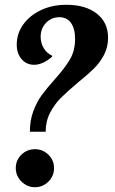

<svg xmlns="http://www.w3.org/2000/svg" viewBox="-20 -783 481 803"><path d="M208 -450Q251 -498 272.5 -534.5Q294 -571 294 -620Q294 -663 277 -687Q260 -711 228 -711Q195 -711 172.5 -687.5Q150 -664 150 -629Q150 -603 163 -581.5Q176 -560 198 -550V-546Q180 -530 160.5 -521Q141 -512 123 -512Q91 -512 70.5 -535.5Q50 -559 50 -596Q50 -643 77.5 -681Q105 -719 152 -741Q199 -763 257 -763Q338 -763 385 -726Q432 -689 432 -625Q432 -586 415 -553.5Q398 -521 372.5 -496Q347 -471 305 -437Q260 -399 234 -373Q208 -347 189.5 -311.5Q171 -276 171 -232H105Q105 -280 119.5 -318.5Q134 -357 154.5 -385Q175 -413 208 -450ZM46 -80Q46 -113 69.5 -136Q93 -159 126 -159Q159 -159 182.5 -136Q206 -113 206 -80Q206 -47 182.5 -23.5Q159 0 126 0Q94 0 70 -23.5Q46 -47 46 -80Z"/></svg>

Font: Lobster
Style: Regular
Weight: 400
Designer: Impallari Type
Foundry: Impallari Type
Version: Version 2.100